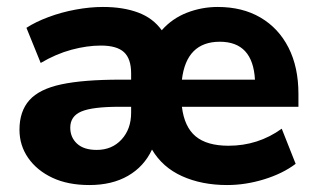

<svg xmlns="http://www.w3.org/2000/svg" viewBox="-20 -521 908 552"><path d="M237 11Q175 11 130.5 -10Q86 -31 61 -67Q36 -103 36 -148Q36 -201 64.5 -233Q93 -265 156.5 -278.5Q220 -292 326 -292H357V-310Q357 -352 336.5 -371Q316 -390 270 -390Q230 -390 185.5 -378Q141 -366 97 -340L56 -441Q82 -458 119.5 -472Q157 -486 198 -493.5Q239 -501 276 -501Q334 -501 377 -485Q420 -469 445 -434Q475 -468 517.5 -484.5Q560 -501 606 -501Q677 -501 729 -470.5Q781 -440 809.5 -384Q838 -328 838 -251V-214H503Q510 -156 542.5 -129Q575 -102 637 -102Q722 -102 790 -151L830 -50Q793 -22 739.5 -5.5Q686 11 633 11Q560 11 503.5 -14.5Q447 -40 417 -91Q394 -42 348 -15.5Q302 11 237 11ZM612 -401Q516 -401 503 -292H713Q707 -401 612 -401ZM258 -90Q302 -90 329.5 -120Q357 -150 357 -197V-214H323Q246 -214 214 -200.5Q182 -187 182 -154Q182 -126 201.5 -108Q221 -90 258 -90Z"/></svg>

Font: Nunito Sans ExtraBold
Style: Regular
Weight: 800
Designer: Vernon Adams
Foundry: Vernon Adams
Version: Version 3.101; ttfautohint (v1.8.4.7-5d5b);gftools[0.9.27]